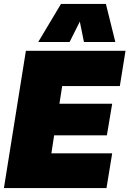

<svg xmlns="http://www.w3.org/2000/svg" viewBox="-21 -959 660 979"><path d="M-1 0 111 -700H619L590 -520H296L282 -430H551L524 -269H255L241 -177H551L522 0ZM174 -745 290 -939H519L567 -745H407L386 -849L334 -745Z"/></svg>

Font: Georama ExtraCondensed Thin Black
Style: Italic
Weight: 900
Italic angle: -9°
Version: Version 1.001